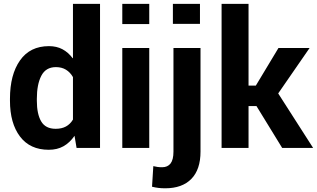

<svg xmlns="http://www.w3.org/2000/svg" viewBox="-20 -782 1675 1015"><path d="M32.7 -259.8Q32.7 -387.2 85.7 -462.6Q138.7 -538.1 238.8 -538.1Q279.3 -538.1 310.1 -521.7Q340.8 -505.4 364.3 -474.1L365.7 -474.6V-761.7H508.8V0H384.8L374 -64Q348.6 -27.3 315.4 -8.8Q282.2 9.8 237.8 9.8Q138.7 9.8 85.7 -60.3Q32.7 -130.4 32.7 -249.5ZM174.8 -249.5Q174.8 -179.2 197.8 -140.1Q220.7 -101.1 274.4 -101.1Q306.2 -101.1 328.6 -113.3Q351.1 -125.5 365.7 -149.9V-374.5Q351.1 -399.9 328.6 -413.6Q306.2 -427.2 275.4 -427.2Q222.2 -427.2 198.5 -381.6Q174.8 -335.9 174.8 -259.8Z M769 0H626.5V-528.3H769ZM769 -654.8H626.5V-761.7H769Z M1040 -528.3V19.5Q1040 114.3 991.5 163.8Q942.9 213.4 853.5 213.4Q833.5 213.4 817.6 211.4Q801.8 209.5 783.7 205.1L790.5 96.2Q801.8 99.1 812.7 100.6Q823.7 102.1 836.9 102.1Q866.2 102.1 881.6 82.3Q897 62.5 897 19.5V-528.3ZM1037.1 -655.8H894V-761.7H1037.1Z M1335.9 -221.2H1293.9V0H1151.4V-761.7H1293.9V-329.6H1332.5L1452.1 -528.3H1616.7L1450.7 -288.1L1635.3 0H1471.7Z"/></svg>

Font: Roboto Web
Style: Bold
Weight: 700
Designer: Google
Version: Version 1.200310; 2013